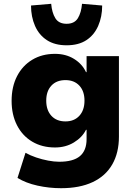

<svg xmlns="http://www.w3.org/2000/svg" viewBox="-20 -798 709 1009"><path d="M301 191Q238 191 177 177.5Q116 164 72 137L114 5Q139 19 170 29.5Q201 40 233 46Q265 52 291 52Q365 52 400 22.5Q435 -7 435 -67V-116H432Q412 -76 368.5 -49.5Q325 -23 269 -23Q201 -23 149.5 -53.5Q98 -84 69.5 -139.5Q41 -195 41 -268Q41 -342 69.5 -397.5Q98 -453 149.5 -484Q201 -515 269 -515Q326 -515 369 -488.5Q412 -462 432 -419H435V-503H605V-80Q605 5 570 66Q535 127 467 159Q399 191 301 191ZM324 -160Q370 -160 397 -189.5Q424 -219 424 -269Q424 -319 397 -348Q370 -377 324 -377Q277 -377 250 -348Q223 -319 223 -269Q223 -219 250 -189.5Q277 -160 324 -160ZM330 -560Q268 -560 226.5 -587Q185 -614 164 -662Q143 -710 143 -769L249 -778Q253 -731 271 -702Q289 -673 330 -673Q371 -673 389 -702Q407 -731 411 -778L517 -769Q517 -710 496 -662Q475 -614 434 -587Q393 -560 330 -560Z"/></svg>

Font: Nunito Sans 8pt Black
Style: Regular
Weight: 900
Version: Version 3.101;gftools[0.9.27]